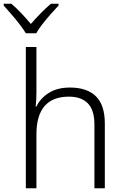

<svg xmlns="http://www.w3.org/2000/svg" viewBox="-51 -1013 667 1033"><path d="M145 -517Q145 -496 144 -477Q143 -458 141 -440H145Q166 -484 211.5 -513Q257 -542 325 -542Q417 -542 465 -495Q513 -448 513 -348V0H457V-344Q457 -420 422 -456.5Q387 -493 320 -493Q145 -493 145 -290V0H88V-760H145ZM88 -834Q75 -856 54 -883Q33 -910 10 -936.5Q-13 -963 -31 -983V-993H10Q37 -970 64.5 -941Q92 -912 115 -884Q139 -912 167.5 -941Q196 -970 223 -993H264V-983Q245 -963 221.5 -936.5Q198 -910 177 -883Q156 -856 144 -834Z"/></svg>

Font: RS Noto Sans Light
Style: Regular
Weight: 300
Designer: Monotype Design Team
Foundry: Monotype Imaging Inc.
Version: Version 3.10